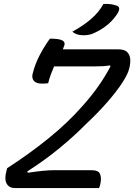

<svg xmlns="http://www.w3.org/2000/svg" viewBox="-20 -949 678 969"><path d="M480 0H55Q26 0 13.5 -22.5Q1 -45 13 -88L16 -100Q126 -171 224.5 -250.5Q323 -330 399 -417Q441 -464 476 -513.5Q511 -563 538 -615L534 -619Q518 -616 500.5 -615Q483 -614 460 -614H253Q245 -596 237 -574.5Q229 -553 223 -529Q216 -528 208.5 -527.5Q201 -527 192 -527Q162 -527 150.5 -541.5Q139 -556 145 -578Q157 -626 180.5 -671Q204 -716 232 -754Q275 -754 292.5 -746Q310 -738 305 -721Q302 -712 297 -700H576Q608 -700 621.5 -686.5Q635 -673 637 -653Q639 -633 634 -611L632 -603Q626 -576 597.5 -532Q569 -488 522 -434Q475 -380 412 -321Q355 -263 281 -202Q207 -141 118 -84L120 -77Q166 -84 197 -87Q228 -90 252 -90H443Q478 -90 485.5 -69.5Q493 -49 486 -19Q485 -14 483.5 -9Q482 -4 480 0ZM502 -929Q543 -931 570 -920Q581 -916 581.5 -906.5Q582 -897 576 -886Q538 -822 461 -785Q445 -777 431.5 -774Q418 -771 401 -771Q366 -771 345 -789Q400 -819 439 -852.5Q478 -886 502 -929Z"/></svg>

Font: Recursive Mn Csl St
Style: Italic
Weight: 400
Italic angle: -15°
Monospace: yes
Version: Version 1.079;hotconv 1.0.112;makeotfexe 2.5.65598; ttfautoh